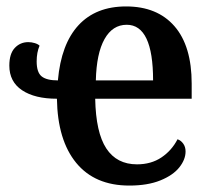

<svg xmlns="http://www.w3.org/2000/svg" viewBox="-20 -567 657 597"><path d="M157 -260Q88 -260 48.5 -286.5Q9 -313 9 -363Q9 -400 26 -418Q43 -436 68 -436Q78 -436 88 -433Q98 -430 103 -425Q94 -404 94 -376Q94 -342 109.5 -329.5Q125 -317 160 -317Q170 -430 224 -488.5Q278 -547 372 -547Q469 -547 522.5 -485.5Q576 -424 576 -307V-260H276Q278 -155 310.5 -105.5Q343 -56 406 -56Q450 -56 482 -77.5Q514 -99 532 -134Q543 -130 550 -120Q557 -110 557 -96Q557 -71 537.5 -46.5Q518 -22 478.5 -6Q439 10 382 10Q275 10 217 -60.5Q159 -131 157 -260ZM456 -317Q456 -490 374 -490Q330 -490 305 -445.5Q280 -401 278 -317Z"/></svg>

Font: Noto Serif NarrowSemiBold
Style: Regular
Weight: 600
Width: 4
Designer: Monotype Design Team
Foundry: Monotype Imaging Inc.
Version: Version 1.001